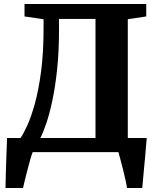

<svg xmlns="http://www.w3.org/2000/svg" viewBox="-20 -763 794 963"><path d="M7.5 180Q8 151 9.2 109Q10.5 67 12 20Q13.5 -27 15.5 -71H83Q97.5 -91.5 117 -134.2Q136.5 -177 155 -243.8Q173.5 -310.5 186 -404.2Q198.5 -498 198.5 -620V-666.5L103 -680.5V-743H713.5V-680.5L621 -666.5V-71H716Q714.5 -56.5 712.5 -31Q710.5 -5.5 707.8 25.2Q705 56 702 86.5Q699 117 697 142Q695 167 693.5 180H617Q615 164.5 609.2 138.8Q603.5 113 596.5 85Q589.5 57 583.2 34Q577 11 574 0H144Q139 11.5 131.8 37Q124.5 62.5 117 91.8Q109.5 121 103.5 145.5Q97.5 170 95.5 180ZM182.5 -71H459V-668H276V-614Q276 -504 266.5 -414.8Q257 -325.5 242.2 -257Q227.5 -188.5 211.5 -142.2Q195.5 -96 182.5 -71Z"/></svg>

Font: Merriweather 28pt ExtraBold
Style: Regular
Weight: 800
Version: Version 2.100